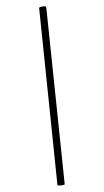

<svg xmlns="http://www.w3.org/2000/svg" viewBox="-98 -778 536 989"><g transform="rotate(10 169.5 -283.5)"><path d="M61 -730 313 152Q315 156 297 161.5Q279 167 277 163L26 -718Q24 -723 41.5 -729Q59 -735 61 -730Z"/></g></svg>

Font: Cormorant Unicase Light
Style: Regular
Weight: 300
Designer: Christian Thalmann (Catharsis Fonts)
Foundry: Catharsis Fonts
Version: Version 4.000